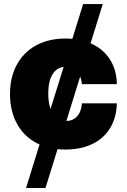

<svg xmlns="http://www.w3.org/2000/svg" viewBox="-20 -727 626 946"><path d="M426.3 -513.7Q487.3 -487.3 521 -435.3Q554.7 -383.3 555.7 -312.5H383.8Q381.3 -334 375 -350.1L307.1 -130.9Q339.4 -131.3 359.9 -153.8Q380.4 -176.3 383.8 -217.8H555.7Q554.2 -148.9 523.4 -97.4Q492.7 -45.9 436 -18.1Q379.4 9.8 302.7 9.8Q280.8 9.8 263.7 7.8L204.1 199.2H108.4L174.8 -15.1Q105 -46.4 67.1 -111.1Q29.3 -175.8 29.3 -263.7Q29.3 -345.2 62.3 -407Q95.2 -468.8 157 -502.9Q218.8 -537.1 302.7 -537.1Q320.3 -537.1 336.4 -535.6L389.6 -707H486.3ZM229 -189.9 293.5 -397.5Q257.8 -392.6 237.8 -359.1Q217.8 -325.7 217.8 -265.6Q217.8 -220.7 229 -189.9Z"/></svg>

Font: Pretendard GOV Black
Style: Regular
Weight: 900
Designer: Base glyphs from Inter by Rasmus Andersson; Hangeul glyphs from Noto Sans CJK(Source Han Sans) by Jang Soo-young and Kan
Foundry: Kil Hyung-jin
Version: Version 1.309